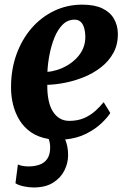

<svg xmlns="http://www.w3.org/2000/svg" viewBox="-20 -590 548 826"><path d="M124.5 216.5Q105 216.5 82.5 211.8Q60 207 46.5 198.5L57 117.5Q63 121 76 123.5Q89 126 101.5 126Q129.5 126 150 118.5Q170.5 111 182.2 94.8Q194 78.5 195.5 53Q196.5 38 194.5 26.8Q192.5 15.5 189.5 8Q145 0.5 114.2 -20.5Q83.5 -41.5 64.5 -72.2Q45.5 -103 36.5 -139Q27.5 -175 27.5 -212Q27 -289 50.2 -354.2Q73.5 -419.5 115 -467.8Q156.5 -516 212.5 -543Q268.5 -570 333.5 -570Q386.5 -570 420 -554Q453.5 -538 469.8 -510Q486 -482 487 -447.5Q488 -399.5 468.2 -363.2Q448.5 -327 415.2 -301Q382 -275 341.5 -258.5Q301 -242 259.8 -234Q218.5 -226 183.5 -225Q183 -189 188.8 -160.2Q194.5 -131.5 206.8 -111.5Q219 -91.5 236.8 -80.8Q254.5 -70 278.5 -70Q314.5 -70 342.2 -82.2Q370 -94.5 390.5 -113.2Q411 -132 426 -150.5L454.5 -104Q442.5 -84.5 416.2 -59.5Q390 -34.5 351 -14.8Q312 5 260.5 10Q266 23 269.5 40Q273 57 273 78Q273 111.5 257 143.5Q241 175.5 208.2 196Q175.5 216.5 124.5 216.5ZM184 -281Q203 -282 225.5 -289Q248 -296 269.8 -308.8Q291.5 -321.5 309.5 -340Q327.5 -358.5 337.8 -382.5Q348 -406.5 347 -436Q345.5 -470.5 334 -488Q322.5 -505.5 301 -505.5Q271 -505.5 249.5 -484Q228 -462.5 214.2 -428.2Q200.5 -394 193 -355Q185.5 -316 184 -281Z"/></svg>

Font: Merriweather 20pt ExtraBold
Style: Italic
Weight: 800
Italic angle: -7.8°
Version: Version 2.101